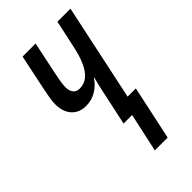

<svg xmlns="http://www.w3.org/2000/svg" viewBox="-222 -611 869 869"><g transform="rotate(-45 212.5 -176.0)"><path d="M227.1 186 267.6 0H212.9L249 -168Q253.4 -187.5 257.3 -205.3Q261.2 -223.1 266.6 -241.7H264.6Q245.1 -211.4 215.3 -193.6Q185.5 -175.8 149.9 -175.8Q121.1 -175.8 100.1 -188.2Q79.1 -200.7 67.4 -223.9Q55.7 -247.1 55.7 -279.8Q55.7 -299.3 60.1 -323.7Q64.5 -348.1 69.3 -371.6L104 -537.6H187.5L155.8 -386.7Q151.4 -364.3 147.2 -342Q143.1 -319.8 143.1 -301.3Q143.1 -278.3 153.8 -265.1Q164.6 -252 184.6 -252Q213.4 -252 235.1 -269.3Q256.8 -286.6 273.2 -322.8Q289.6 -358.9 300.8 -415.5L327.1 -537.6H410.6L312 -73.2H364.7L309.1 186Z"/></g></svg>

Font: Open Sans Condensed Medium
Style: Italic
Weight: 500
Width: 3
Italic angle: -12°
Designer: Monotype Design Team
Foundry: Monotype Imaging Inc.
Version: Version 3.000